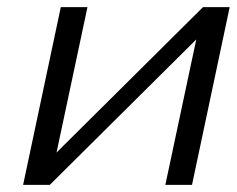

<svg xmlns="http://www.w3.org/2000/svg" viewBox="-20 -520 666 540"><path d="M45 0H120L532 -409L445 0H520L626 -500H551L139 -91L226 -500H151Z"/></svg>

Font: LT Wave Light
Style: Italic
Weight: 300
Designer: Daniel Lyons
Version: Version 2.5 (Glyphs App)